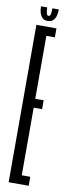

<svg xmlns="http://www.w3.org/2000/svg" viewBox="-88 -783 290 811"><g transform="rotate(10 57.0 -378.0)"><path d="M13.5 0H99.5V-38.5H63V-328.5H99V-366.5H63V-636.5H99.5V-675H13.5ZM56.5 -699.5Q71 -699.5 79.5 -707Q88 -714.5 91.8 -727Q95.5 -739.5 95.5 -755.5H68Q68 -742.5 67 -735Q66 -727.5 63.5 -724.2Q61 -721 56.5 -721Q53.5 -721 51.2 -724.5Q49 -728 47.5 -735Q46 -742 46 -755.5H19Q19 -739.5 23 -727Q27 -714.5 35 -707Q43 -699.5 56.5 -699.5Z"/></g></svg>

Font: Anybody UltraCondensed Light
Style: Regular
Weight: 300
Width: 1
Version: Version 1.113;gftools[0.9.25]